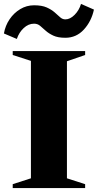

<svg xmlns="http://www.w3.org/2000/svg" viewBox="-67 -961 500 981"><path d="M-2 0V-20L91 -50V-650L-2 -680V-700H368V-680L275 -648V-50L368 -20V0ZM-47 -790Q-40 -830 -18 -862.5Q4 -895 36.5 -914.5Q69 -934 107 -934Q147 -934 171.5 -923Q196 -912 212 -898Q228 -884 240 -873Q252 -862 267 -862Q291 -862 314 -885Q337 -908 347 -941L413 -912Q400 -852 361.5 -810Q323 -768 267 -768Q229 -768 205.5 -779Q182 -790 166.5 -804Q151 -818 138 -829Q125 -840 107 -840Q78 -840 54 -817.5Q30 -795 19 -762Z"/></svg>

Font: Wittgenstein Black
Style: Regular
Weight: 900
Designer: Jörg Drees
Foundry: Jörg Drees
Version: Version 1.303; ttfautohint (v1.8.4.7-5d5b)